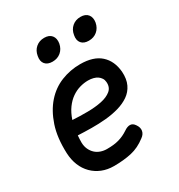

<svg xmlns="http://www.w3.org/2000/svg" viewBox="-185 -905 970 1040"><g transform="rotate(-30 300.0 -385.5)"><path d="M440 -121Q455 -100 451.5 -80Q448 -60 428 -46Q384 -12 335.5 -1Q287 10 225 10Q185 10 151.5 -3.5Q118 -17 93 -42Q68 -67 54 -101.5Q40 -136 38 -178Q34 -277 58 -348.5Q82 -420 124 -467.5Q166 -515 222.5 -537.5Q279 -560 341 -560Q424 -560 468 -520.5Q512 -481 518 -411Q521 -364 505.5 -331.5Q490 -299 461 -279Q432 -259 393.5 -248Q355 -237 311.5 -233Q268 -229 223.5 -229.5Q179 -230 138 -232Q137 -221 136.5 -209.5Q136 -198 136 -186Q137 -163 145.5 -145Q154 -127 167.5 -114.5Q181 -102 199.5 -95.5Q218 -89 238 -89Q261 -89 279 -91Q297 -93 313 -97.5Q329 -102 344 -109Q359 -116 374 -126Q394 -140 411 -139.5Q428 -139 440 -121ZM154 -319Q201 -316 249 -316.5Q297 -317 335.5 -325Q374 -333 397 -352Q420 -371 417 -405Q416 -419 409 -429.5Q402 -440 392 -447Q382 -454 367 -458Q352 -462 334 -462Q309 -462 282.5 -454.5Q256 -447 231.5 -430Q207 -413 187 -385.5Q167 -358 154 -319ZM447 -646Q416 -646 401 -664Q386 -682 392 -713Q397 -744 418.5 -762.5Q440 -781 471 -781Q502 -781 517 -762.5Q532 -744 527 -713Q521 -682 499.5 -664Q478 -646 447 -646ZM220 -646Q189 -646 174 -664Q159 -682 165 -713Q170 -744 191.5 -762.5Q213 -781 244 -781Q275 -781 290 -762.5Q305 -744 300 -713Q294 -682 272.5 -664Q251 -646 220 -646Z"/></g></svg>

Font: Maple Mono NL Medium
Style: Italic
Weight: 500
Italic angle: -10°
Monospace: yes
Designer: subframe7536
Version: Version 7.000